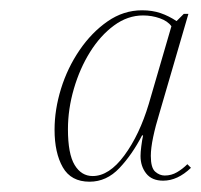

<svg xmlns="http://www.w3.org/2000/svg" viewBox="-20 -741 391 373"><path d="M154 -388Q118 -388 102 -416Q86 -444 86 -489Q86 -528 98.5 -568.5Q111 -609 134.5 -643.5Q158 -678 189 -699.5Q220 -721 256 -721Q276 -721 292 -715.5Q308 -710 323 -700L337 -714H346L290 -522Q282 -496 277.5 -474.5Q273 -453 273 -438Q273 -415 281.5 -407.5Q290 -400 300 -400Q313 -400 324 -406.5Q335 -413 344 -422L351 -415Q325 -390 297 -390Q275 -390 264 -404Q253 -418 253 -438Q253 -445 254.5 -457Q256 -469 258 -478H256Q237 -441 212 -414.5Q187 -388 154 -388ZM160 -399Q192 -399 221.5 -439Q251 -479 269 -539L313 -690Q306 -700 290.5 -705.5Q275 -711 258 -711Q228 -711 201.5 -691.5Q175 -672 155 -640Q135 -608 123.5 -568.5Q112 -529 112 -490Q112 -442 125 -420.5Q138 -399 160 -399Z"/></svg>

Font: Noto Serif Display SemiCondensed Thin
Style: Italic
Weight: 100
Width: 4
Italic angle: -12°
Designer: Monotype Design Team
Foundry: Monotype Imaging Inc.
Version: Version 2.009